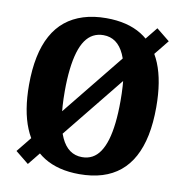

<svg xmlns="http://www.w3.org/2000/svg" viewBox="-81 -787 841 873"><g transform="rotate(10 340.0 -350.0)"><path d="M103.6 5 42.6 -44.3 576.7 -705 637.7 -655.7ZM341.4 10Q244.1 10 178.3 -30.6Q112.6 -71.3 79.5 -151.4Q46.4 -231.6 46.4 -350.8Q46.4 -422.2 58.3 -479.7Q70.1 -537.2 93.9 -580.3Q117.6 -623.4 153 -652Q188.3 -680.5 235.3 -695.2Q282.3 -710 340.8 -710Q438.7 -710 503.6 -670Q568.5 -630 601.2 -550.4Q633.9 -470.7 633.9 -350.2Q633.9 -277.8 622.1 -220Q610.2 -162.3 586.8 -119.3Q563.5 -76.3 528.4 -47.5Q493.4 -18.8 446.8 -4.4Q400.2 10 341.4 10ZM340.7 -68.4Q366.5 -68.4 387.2 -79.4Q408 -90.5 423.2 -113.1Q438.4 -135.6 448.6 -169.4Q458.7 -203.3 463.8 -248.4Q468.9 -293.5 468.9 -350.3Q468.9 -492.8 437.3 -562.2Q405.7 -631.6 341 -631.6Q315.2 -631.6 294.2 -620.7Q273.3 -609.7 257.8 -587.4Q242.4 -565.1 232.2 -531.2Q222 -497.3 216.8 -452Q211.5 -406.8 211.5 -350.3Q211.5 -207.9 243.6 -138.2Q275.7 -68.4 340.7 -68.4Z"/></g></svg>

Font: Sutasoma
Style: Regular
Weight: 400
Designer: Izhar Fathurrohim, Akbar Rohmanto, Arusyal Khofiqoini
Foundry: Kiwari Kolektiv
Version: Version 1.102